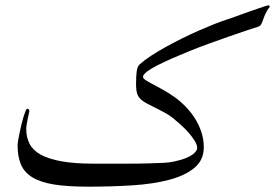

<svg xmlns="http://www.w3.org/2000/svg" viewBox="-20 -618 1039 725"><path d="M999 -592.8Q988.8 -580.1 983.2 -567.9Q977.5 -555.7 974.1 -545.4Q970.7 -535.2 966.8 -527.6Q962.9 -520 956.1 -517.6Q936 -511.2 906.7 -501.5Q877.4 -491.7 842.8 -479.5Q808.1 -467.3 770.8 -453.9Q733.4 -440.4 697.8 -426Q662.1 -411.6 629.9 -397.5Q597.7 -383.3 573 -370.6Q548.3 -357.9 534.2 -346.9Q520 -335.9 520 -327.6Q520 -321.8 530.8 -314.9Q541.5 -308.1 558.6 -299.1Q575.7 -290 597.2 -278.1Q618.7 -266.1 641.1 -250Q662.6 -234.4 682.1 -214.1Q701.7 -193.8 716.6 -170.2Q731.4 -146.5 740.5 -118.9Q749.5 -91.3 749.5 -62Q749.5 -13.7 714.4 15.6Q679.2 44.9 619.4 60.8Q559.6 76.7 480.5 81.8Q401.4 86.9 314 86.9Q236.8 86.9 185.5 78.9Q134.3 70.8 103.3 52.2Q72.3 33.7 59.3 3.7Q46.4 -26.4 46.4 -70.3Q46.4 -74.7 48.3 -86.9Q50.3 -99.1 53.5 -114.3Q56.6 -129.4 60.5 -146Q64.5 -162.6 68.6 -176.3Q72.8 -189.9 76.4 -198.7Q80.1 -207.5 83 -207.5Q86.4 -207.5 88.6 -204.8Q90.8 -202.1 90.8 -199.2Q90.8 -196.8 88.9 -189Q86.9 -181.2 85 -171.1Q83 -161.1 81.1 -150.1Q79.1 -139.2 79.1 -130.9Q79.1 -99.1 91.8 -74.7Q104.5 -50.3 134 -33.9Q163.6 -17.6 212.6 -8.8Q261.7 0 334 0H454.1Q504.9 0 540.3 -1Q575.7 -2 598.4 -3.2Q621.1 -4.4 636.2 -7.8Q661.1 -13.2 678 -19.5Q694.8 -25.9 705.1 -33Q715.3 -40 720 -46.9Q724.6 -53.7 724.6 -59.1Q724.6 -71.3 714.6 -87.2Q704.6 -103 690.4 -118.9Q676.3 -134.8 660.2 -148.9Q644 -163.1 632.3 -172.9Q618.7 -183.6 601.6 -192.9Q584.5 -202.1 568.1 -210.2Q551.8 -218.3 537.6 -225.6Q523.4 -232.9 516.1 -239.3Q503.4 -249 498.5 -262.5Q493.7 -275.9 493.7 -302.2Q493.7 -331.1 496.3 -349.1Q499 -367.2 506.8 -374.5Q524.9 -390.6 550.5 -407.5Q576.2 -424.3 606 -440.7Q635.7 -457 667.5 -472.9Q699.2 -488.8 730 -502.2Q760.7 -515.6 787.6 -526.4Q814.5 -537.1 835.4 -543.9Q843.8 -546.4 858.2 -551.5Q872.6 -556.6 889.6 -563Q906.7 -569.3 924.6 -575.4Q942.4 -581.5 957.3 -586.7Q972.2 -591.8 981.9 -595Q991.7 -598.1 993.7 -598.1Q995.6 -598.1 996.3 -596.4Q997.1 -594.7 999 -592.8Z"/></svg>

Font: Accordance
Style: Regular
Weight: 400
Version: Version 1.1 (build May 11, 2018) Miklal Software Solutions, 